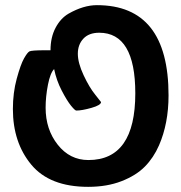

<svg xmlns="http://www.w3.org/2000/svg" viewBox="-20 -695 704 745"><path d="M322 30Q173 30 101.5 -56Q30 -142 30 -272Q30 -335 45 -390Q60 -445 73 -468Q86 -491 94 -495.5Q102 -500 157 -500H176Q176 -550 195.5 -587Q215 -624 246 -642Q304 -675 356 -675Q634 -675 634 -325Q634 -216 597 -131Q576 -83 542 -48.5Q508 -14 451.5 8Q395 30 322 30ZM505 -333Q505 -568 365 -568Q325 -568 303.5 -545Q282 -522 282 -486.5Q282 -451 304.5 -403Q327 -355 350 -327L372 -299Q372 -287 335 -276.5Q298 -266 276 -266Q271 -266 255.5 -285Q240 -304 219.5 -343.5Q199 -383 190 -427Q175 -412 166 -366Q157 -320 157 -277Q157 -193 204 -133.5Q251 -74 323 -74Q505 -74 505 -333Z"/></svg>

Font: Bubblegum Sans
Style: Regular
Weight: 400
Designer: Angel Koziupa and Alejandro Paul
Foundry: Angel Koziupa and Alejandro Paul
Version: Version 1.001